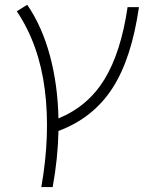

<svg xmlns="http://www.w3.org/2000/svg" viewBox="-20 -547 626 792"><path d="M150.4 224.6Q188.5 8.8 164.8 -177.5Q141.1 -363.8 49.3 -500.5L92.3 -527.3Q153.3 -438.5 185.8 -317.9Q218.3 -197.3 221.2 -58.6Q342.8 -108.4 410.9 -219.7Q479 -331.1 506.3 -517.6H553.2Q522.5 -304.2 443.1 -182.1Q363.8 -60.1 221.2 -6.8Q218.8 106.9 197.3 224.6Z"/></svg>

Font: Cascadia Mono PL ExtraLight
Style: Italic
Weight: 200
Italic angle: -10°
Monospace: yes
Designer: Aaron Bell
Foundry: Saja Typeworks
Version: Version 2404.023; ttfautohint (v1.8.4)